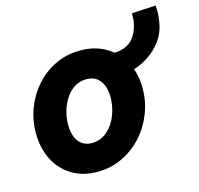

<svg xmlns="http://www.w3.org/2000/svg" viewBox="-96 -742 885 853"><g transform="rotate(-15 346.0 -315.5)"><path d="M251 7.8Q183.6 7.8 134 -22.7Q84.5 -53.2 57.4 -106.4Q30.3 -159.7 30.3 -228.5Q30.3 -289.1 51.3 -343.8Q72.3 -398.4 110.6 -441.2Q148.9 -483.9 200.9 -508.5Q252.9 -533.2 314.9 -533.2Q382.8 -533.2 433.6 -502.9Q484.4 -472.7 512.2 -420.2Q540 -367.7 540 -299.3Q540 -238.8 518.3 -183.6Q496.6 -128.4 457.5 -85.4Q418.5 -42.5 365.7 -17.3Q313 7.8 251 7.8ZM260.7 -122.1Q291.5 -122.1 315.9 -137.7Q340.3 -153.3 357.4 -178.7Q374.5 -204.1 383.3 -235.4Q392.1 -266.6 392.1 -297.9Q392.1 -329.6 382.6 -353.3Q373 -377 354.5 -389.9Q335.9 -402.8 308.6 -402.8Q277.8 -402.8 253.7 -387.5Q229.5 -372.1 212.6 -346.4Q195.8 -320.8 187 -289.8Q178.2 -258.8 178.2 -227.5Q178.2 -195.3 187.7 -171.6Q197.3 -147.9 215.6 -135Q233.9 -122.1 260.7 -122.1ZM443.8 -380.4 455.1 -483.9Q507.3 -483.9 536.9 -510.5Q566.4 -537.1 577.1 -588.9Q579.1 -596.2 579.8 -608.6Q580.6 -621.1 580.6 -633.3L690.4 -639.2Q693.4 -621.1 691.7 -597.9Q689.9 -574.7 685.5 -553.2Q677.7 -513.7 653.8 -481Q629.9 -448.2 595.7 -424.8Q561.5 -401.4 522 -389.6Q482.4 -377.9 443.8 -380.4Z"/></g></svg>

Font: Reddit Sans ExtraBold
Style: Italic
Weight: 800
Italic angle: -11.25°
Designer: Stephen Hutchings
Version: Version 1.013